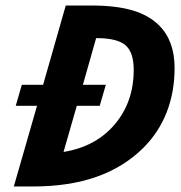

<svg xmlns="http://www.w3.org/2000/svg" viewBox="-20 -675 654 695"><path d="M114 -292H37L59 -368H136L218 -655H312Q400 -655 459.5 -637.5Q519 -620 556 -583Q584 -555 598 -516.5Q612 -478 612 -429Q612 -342 583.5 -269Q555 -196 500 -141Q429 -70 329.5 -35Q230 0 100 0H30ZM363 -368 341 -292H258L210 -125Q327 -144 395.5 -225Q464 -306 464 -422Q464 -486 434 -511.5Q404 -537 329 -537H328L280 -368Z"/></svg>

Font: Intel One Mono
Style: Bold Italic
Weight: 700
Italic angle: -16°
Monospace: yes
Designer: Fred Shallcrass
Foundry: Frere-Jones Type LLC
Version: Version 1.400;hotconv 1.1.0;makeotfexe 2.6.0;FJTRelease1.4